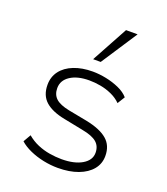

<svg xmlns="http://www.w3.org/2000/svg" viewBox="-139 -846 827 951"><g transform="rotate(20 275.0 -370.5)"><path d="M276 8Q238 8 199.5 0Q161 -8 127.5 -23Q94 -38 72 -58L95 -98Q121 -76 151.5 -63Q182 -50 215 -44.5Q248 -39 279 -39Q346 -39 386.5 -63Q427 -87 427 -126Q427 -161 403.5 -181Q380 -201 326 -211L226 -231Q158 -244 123 -275Q88 -306 88 -362Q88 -404 111.5 -435Q135 -466 178 -483Q221 -500 277 -500Q311 -500 348 -492.5Q385 -485 417.5 -470.5Q450 -456 469 -434L445 -395Q424 -416 395 -429Q366 -442 335.5 -447.5Q305 -453 276 -453Q214 -453 176.5 -428.5Q139 -404 139 -363Q139 -329 160.5 -309Q182 -289 232 -279L331 -260Q405 -245 441.5 -214Q478 -183 478 -128Q478 -87 453 -56.5Q428 -26 382.5 -9Q337 8 276 8ZM257 -558 361 -749H422L297 -558Z"/></g></svg>

Font: Nunito Sans 7pt ExtraLight
Style: Regular
Weight: 250
Designer: Vernon Adams
Foundry: Vernon Adams
Version: Version 3.101;gftools[0.9.27]